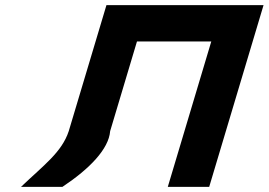

<svg xmlns="http://www.w3.org/2000/svg" viewBox="-20 -722 1037 741"><path d="M405.1 -215.9 508.6 -561.9H795.4L627.6 -0.9H787.4L997.1 -702.1H837.3H550.6H390.8L245.3 -215.9C218.4 -134.3 149.2 -85 61.2 -0.9H221C326 -70.6 399.8 -147.1 405.1 -215.9Z"/></svg>

Font: Hussar
Style: BdSuprExtOblThree
Weight: 700
Foundry: Cannot Into Space Fonts
Version: Version 2.00